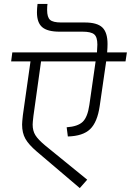

<svg xmlns="http://www.w3.org/2000/svg" viewBox="-20 -953 669 982"><path d="M622 -639H523L490 -411Q478 -328 441 -292.5Q404 -257 327 -255L321 -302Q378 -306 403 -330Q428 -354 437 -416L469 -639H190L151 -360Q147 -326 147 -316Q147 -284 161 -261.5Q175 -239 211 -209L426 -34L388 9L168 -178Q127 -213 110 -243Q93 -273 93 -316Q93 -328 97 -364L136 -639H37L43 -685H476Q478 -715 478 -725Q478 -764 461.5 -777.5Q445 -791 403 -791H285Q223 -791 196 -814Q169 -837 169 -890Q169 -909 172 -933H223Q221 -922 221 -902Q221 -865 236 -851.5Q251 -838 293 -838H414Q477 -838 503.5 -812.5Q530 -787 530 -728Q530 -709 528 -685H629Z"/></svg>

Font: FiraGO Light
Style: Italic
Weight: 300
Italic angle: -8°
Designer: bBox Type GmbH
Foundry: bBox Type GmbH
Version: Version 1.001